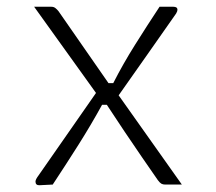

<svg xmlns="http://www.w3.org/2000/svg" viewBox="-20 -546 640 568"><path d="M81 -526H132Q139 -526 144 -522Q149 -518 153 -513Q190 -460 227 -406.5Q264 -353 301 -300H315Q344 -357 379.5 -413.5Q415 -470 452 -526H493Q505 -526 505 -517Q505 -513 501 -506Q459 -446 416.5 -385.5Q374 -325 331 -264Q378 -198 424.5 -132Q471 -66 518 0H469Q462 0 457.5 -2.5Q453 -5 447 -13Q427 -42 401 -79.5Q375 -117 348 -157.5Q321 -198 296 -236H282Q249 -176 212 -117.5Q175 -59 136 0L96 2Q85 2 85 -9Q85 -15 94 -27Q137 -88 179 -149Q221 -210 264 -271Q218 -335 172.5 -398.5Q127 -462 81 -526Z"/></svg>

Font: Recursive Mn Lnr St Lt
Style: Regular
Weight: 300
Monospace: yes
Version: Version 1.079;hotconv 1.0.112;makeotfexe 2.5.65598; ttfautoh